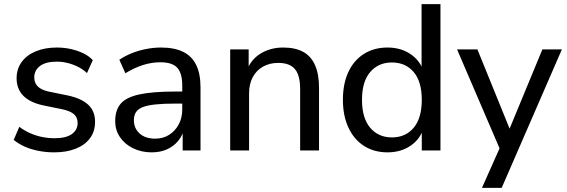

<svg xmlns="http://www.w3.org/2000/svg" viewBox="-20 -725 2732 925"><path d="M241 9Q203 9 166.5 2Q130 -5 99.5 -18.5Q69 -32 46 -51L73 -114Q97 -96 125 -83.5Q153 -71 183 -65Q213 -59 243 -59Q298 -59 326 -79Q354 -99 354 -132Q354 -160 335.5 -175.5Q317 -191 278 -199L185 -218Q123 -232 91.5 -264.5Q60 -297 60 -348Q60 -393 84.5 -426.5Q109 -460 153 -478Q197 -496 254 -496Q288 -496 320 -489Q352 -482 380 -469Q408 -456 427 -435L399 -373Q380 -391 356 -403Q332 -415 306 -421.5Q280 -428 254 -428Q200 -428 172.5 -407Q145 -386 145 -352Q145 -326 161.5 -309Q178 -292 214 -284L307 -265Q372 -251 405 -220.5Q438 -190 438 -138Q438 -92 413.5 -59Q389 -26 344.5 -8.5Q300 9 241 9Z M711 9Q661 9 620.5 -11Q580 -31 557.5 -65Q535 -99 535 -141Q535 -195 562 -226Q589 -257 653 -270.5Q717 -284 825 -284H872V-226H827Q769 -226 730 -222Q691 -218 668 -209Q645 -200 635 -184.5Q625 -169 625 -146Q625 -107 652.5 -82Q680 -57 728 -57Q766 -57 795 -75.5Q824 -94 841 -125.5Q858 -157 858 -198V-313Q858 -372 834 -398.5Q810 -425 753 -425Q711 -425 669.5 -412Q628 -399 584 -372L555 -437Q581 -455 614.5 -468.5Q648 -482 684.5 -489Q721 -496 755 -496Q820 -496 862 -475.5Q904 -455 925 -412.5Q946 -370 946 -304V0H860V-111H869Q861 -74 839 -47Q817 -20 784.5 -5.5Q752 9 711 9Z M1089 0V-487H1178V-381H1167Q1188 -438 1235.5 -467Q1283 -496 1344 -496Q1403 -496 1441 -475Q1479 -454 1498 -410.5Q1517 -367 1517 -302V0H1426V-297Q1426 -340 1415 -368Q1404 -396 1380.5 -409Q1357 -422 1321 -422Q1279 -422 1247 -404Q1215 -386 1197.5 -353Q1180 -320 1180 -276V0Z M1847 9Q1783 9 1734.5 -21.5Q1686 -52 1659 -109.5Q1632 -167 1632 -244Q1632 -322 1658.5 -378.5Q1685 -435 1733.5 -465.5Q1782 -496 1847 -496Q1912 -496 1959 -463.5Q2006 -431 2022 -377H2011V-705H2102V0H2012V-113H2022Q2007 -57 1959.5 -24Q1912 9 1847 9ZM1868 -63Q1934 -63 1973 -109.5Q2012 -156 2012 -244Q2012 -332 1973 -378Q1934 -424 1868 -424Q1803 -424 1763.5 -378Q1724 -332 1724 -244Q1724 -156 1763.5 -109.5Q1803 -63 1868 -63Z M2302 180 2395 -29V9L2182 -487H2280L2449 -71H2421L2593 -487H2687L2397 180Z"/></svg>

Font: Nunito Sans 12pt ExtraLight Medium
Style: Regular
Weight: 500
Version: Version 3.101;gftools[0.9.27]